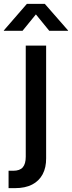

<svg xmlns="http://www.w3.org/2000/svg" viewBox="-68 -764 371 988"><path d="M64.5 -529.3H169.4V50.3Q169.9 98.1 151.4 132.8Q132.8 167.5 97.2 185.8Q61.5 204.1 9.8 204.1H-23.9V114.7H0Q34.2 114.7 49.3 96.9Q64.5 79.1 64.5 42.5ZM47.9 -605.5H-48.3V-607.4L70.3 -744.1H162.6L282.2 -607.4V-605.5H185.5L116.7 -689.9Z"/></svg>

Font: Inter 24pt Medium
Style: Regular
Weight: 500
Designer: Rasmus Andersson
Foundry: rsms
Version: Version 4.001;git-66647c0bb